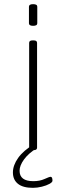

<svg xmlns="http://www.w3.org/2000/svg" viewBox="-20 -719 318 922"><path d="M136 2Q120 2 120 -10V-513Q120 -525 136 -525H142Q158 -525 158 -513V-10Q158 2 142 2ZM139 -595Q119 -595 119 -607V-687Q119 -699 139 -699Q159 -699 159 -687V-607Q159 -595 139 -595ZM138 183Q90 183 66 163.5Q42 144 42 109Q42 75 67 39.5Q92 4 144 -27L156 -7Q117 17 95.5 46.5Q74 76 74 101Q74 151 140 151Q171 151 194 140.5Q217 130 223 130Q232 130 232 149Q232 156 217.5 164Q203 172 181 177.5Q159 183 138 183Z"/></svg>

Font: Asap Semi Expanded Thin
Style: Regular
Weight: 100
Width: 6
Designer: Pablo Cosgaya
Foundry: Omnibus-Type
Version: Version 3.001; ttfautohint (v1.8.4.7-5d5b)